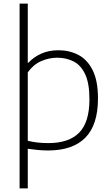

<svg xmlns="http://www.w3.org/2000/svg" viewBox="-20 -828 622 1068"><path d="M89 220V-808H134.5V-479H138Q167 -510.5 209.2 -529.5Q251.5 -548.5 305 -548.5Q366 -548.5 416 -522.5Q466 -496.5 495.5 -437.5Q525 -378.5 525 -280.5Q525 -133.5 454.8 -62.2Q384.5 9 247.5 9Q217.5 9 188 6Q158.5 3 134.5 -0.5V220ZM248.5 -32Q363.5 -32 420.5 -90.2Q477.5 -148.5 477.5 -275.5Q477.5 -364 454 -414.5Q430.5 -465 389.8 -486Q349 -507 298 -507Q253 -507 209.2 -488Q165.5 -469 134.5 -425.5V-45Q185 -32 248.5 -32Z"/></svg>

Font: Encode Sans SmExp XLt
Style: Regular
Weight: 200
Width: 6
Designer: Multiple Designers
Foundry: Impallari Type
Version: Version 3.002; ttfautohint (v1.8.3) -l 8 -r 50 -G 200 -x 14 